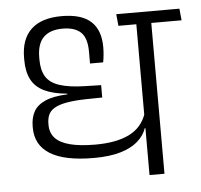

<svg xmlns="http://www.w3.org/2000/svg" viewBox="-48 -692 775 742"><g transform="rotate(-5 339.0 -321.0)"><path d="M560.5 -600.5H502.5V0H560.5ZM445.5 -585H678L673.5 -630.5H440.5ZM433 -585H627.5L623 -630.5H428.5ZM69 -226.5V-221.5Q69 -154 125 -119.2Q181 -84.5 294.5 -84.5Q355 -84.5 397 -96.8Q439 -109 464.5 -131Q490 -153 500 -182H507L504 -238.5Q486 -185 436 -160.2Q386 -135.5 304.5 -135.5Q244 -135.5 205.5 -145.8Q167 -156 148.8 -176.2Q130.5 -196.5 130.5 -227V-231.5Q130.5 -251.5 137 -266.2Q143.5 -281 160.5 -291.2Q177.5 -301.5 207.8 -307Q238 -312.5 285 -313.5L346.5 -314.5V-362.5L285 -364Q222 -365.5 185.2 -377.8Q148.5 -390 133 -415.2Q117.5 -440.5 117.5 -481.5V-489.5Q117.5 -542.5 142.8 -567.8Q168 -593 217 -593Q264 -593 287.5 -570.8Q311 -548.5 311 -495.5V-449.5H362Q365 -465.5 366.2 -480.5Q367.5 -495.5 367.5 -508Q367.5 -574.5 330.8 -608Q294 -641.5 217.5 -641.5Q139 -641.5 99 -603.8Q59 -566 59 -493.5V-485Q59 -439.5 74.8 -409.2Q90.5 -379 124.5 -362.5Q158.5 -346 213.5 -341V-338.5Q158.5 -336 127 -322Q95.5 -308 82.2 -283.8Q69 -259.5 69 -226.5Z"/></g></svg>

Font: Anek Devanagari Light
Style: Regular
Weight: 300
Designer: Kailash Malviya (Devanagari) & Yesha Goshar (Latin)
Foundry: Ek Type
Version: Version 1.003